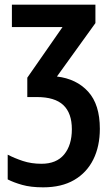

<svg xmlns="http://www.w3.org/2000/svg" viewBox="-20 -563 479 823"><path d="M389 -543V-464L224 -235Q308 -225 358 -170Q408 -115 408 -11Q408 64 380 120.5Q352 177 298 208.5Q244 240 165 240Q112 240 75 229.5Q38 219 13 206V100Q42 115 78 127Q114 139 158 139Q222 139 255 99Q288 59 288 -9Q288 -78 251.5 -112.5Q215 -147 138 -147H97V-230L248 -447H31V-543Z"/></svg>

Font: Noto Sans Disp Cond SemBd
Style: Regular
Weight: 600
Width: 3
Designer: Monotype Design Team
Foundry: Monotype Imaging Inc.
Version: Version 2.000;GOOG;noto-source:20170915:90ef993387c0; ttfaut